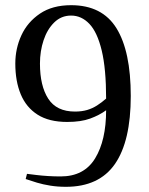

<svg xmlns="http://www.w3.org/2000/svg" viewBox="-20 -700 576 740"><path d="M234 20Q202 20 174 15.5Q146 11 122.5 4Q99 -3 79 -10L84 -30Q100 -28 120.5 -25.5Q141 -23 165 -21.5Q189 -20 214 -20Q304 -20 346.5 -89.5Q389 -159 389 -275Q363 -256 327.5 -243Q292 -230 239 -230Q169 -230 125 -258Q81 -286 60 -336.5Q39 -387 39 -455Q39 -513 62.5 -564Q86 -615 134 -647.5Q182 -680 254 -680Q374 -680 429 -591Q484 -502 484 -330Q484 -156 423 -68Q362 20 234 20ZM269 -270Q295 -270 315.5 -276Q336 -282 354 -293.5Q372 -305 389 -320Q389 -435 372 -505.5Q355 -576 324.5 -608Q294 -640 254 -640Q216 -640 189 -613.5Q162 -587 148 -545Q134 -503 134 -455Q134 -369 166 -319.5Q198 -270 269 -270Z"/></svg>

Font: El Messiri
Style: Regular
Weight: 400
Designer: Mohamed Gaber
Foundry: Kief Type Foundry
Version: Version 2.020